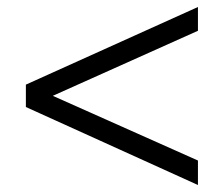

<svg xmlns="http://www.w3.org/2000/svg" viewBox="-20 -561 640 549"><path d="M546 -541V-473L131 -287L546 -102V-32L54 -255V-319Z"/></svg>

Font: PRinguin Sans
Style: Regular
Weight: 400
Designer: Vernon Adams
Foundry: Vernon Adams
Version: ""